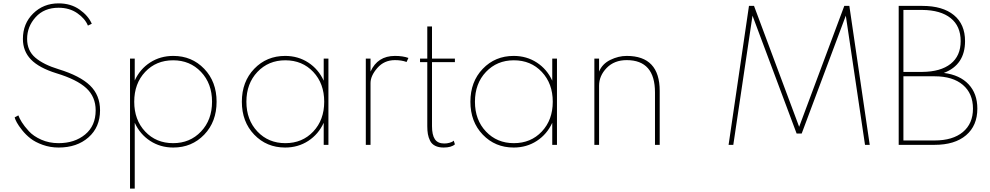

<svg xmlns="http://www.w3.org/2000/svg" viewBox="-20 -860 5881 1140"><path d="M116 -629Q116 -720 177 -780Q238 -840 328 -840Q400 -840 452 -803.5Q504 -767 525 -719L502 -708Q485 -750 438.5 -782Q392 -814 328 -814Q242 -814 191.5 -758Q141 -702 141 -629Q141 -559 190 -517.5Q239 -476 328 -449Q455 -410 514.5 -352.5Q574 -295 574 -205Q574 -105 505.5 -44.5Q437 16 328 16Q278 16 233.5 0Q189 -16 161 -38Q133 -60 111.5 -87Q90 -114 80 -132.5Q70 -151 67 -163L89 -175Q95 -158 109.5 -134.5Q124 -111 151.5 -81Q179 -51 225.5 -30.5Q272 -10 328 -10Q423 -10 485.5 -61.5Q548 -113 548 -205Q548 -285 492.5 -336.5Q437 -388 315 -425Q212 -457 164 -506.5Q116 -556 116 -629Z M752 -512H780V-382Q811 -450 871.5 -489Q932 -528 1009 -528Q1119 -528 1192.5 -451.5Q1266 -375 1266 -256Q1266 -137 1192.5 -60.5Q1119 16 1009 16Q932 16 871.5 -23.5Q811 -63 780 -131V260H752ZM1008 -10Q1108 -10 1173.5 -79Q1239 -148 1239 -256Q1239 -364 1173.5 -433Q1108 -502 1008 -502Q907 -502 842 -433Q777 -364 777 -256Q777 -148 842 -79Q907 -10 1008 -10Z M1673 -528Q1750 -528 1810.5 -488.5Q1871 -449 1902 -381V-512H1930V0H1902V-131Q1871 -63 1810.5 -23.5Q1750 16 1673 16Q1563 16 1489.5 -60.5Q1416 -137 1416 -256Q1416 -375 1489.5 -451.5Q1563 -528 1673 -528ZM1674 -10Q1775 -10 1840 -79Q1905 -148 1905 -256Q1905 -364 1840 -433Q1775 -502 1674 -502Q1574 -502 1508.5 -433Q1443 -364 1443 -256Q1443 -148 1508.5 -79Q1574 -10 1674 -10Z M2152 -512H2180V-435Q2222 -528 2325 -528Q2372 -528 2405 -516L2394 -492Q2364 -503 2325 -503Q2261 -503 2220.5 -456.5Q2180 -410 2180 -367V0H2152Z M2474 -512H2517V-703H2545V-512H2681V-491H2545V-111Q2545 -59 2562 -33.5Q2579 -8 2618 -8Q2634 -8 2648 -12Q2662 -16 2668 -20L2674 -25L2681 -3Q2660 16 2614 16Q2584 16 2563.5 5.5Q2543 -5 2533.5 -24.5Q2524 -44 2520.5 -64Q2517 -84 2517 -111V-491H2474Z M3030 -528Q3107 -528 3167.5 -488.5Q3228 -449 3259 -381V-512H3287V0H3259V-131Q3228 -63 3167.5 -23.5Q3107 16 3030 16Q2920 16 2846.5 -60.5Q2773 -137 2773 -256Q2773 -375 2846.5 -451.5Q2920 -528 3030 -528ZM3031 -10Q3132 -10 3197 -79Q3262 -148 3262 -256Q3262 -364 3197 -433Q3132 -502 3031 -502Q2931 -502 2865.5 -433Q2800 -364 2800 -256Q2800 -148 2865.5 -79Q2931 -10 3031 -10Z M3509 -512H3537V-435Q3556 -481 3604 -504.5Q3652 -528 3701 -528Q3897 -528 3897 -320V0H3869V-311Q3869 -503 3701 -503Q3627 -503 3582 -456.5Q3537 -410 3537 -351V0H3509Z M4427 -825H4457L4725 -107L4993 -825H5023L5144 0H5116L5002 -767L4740 -67H4710L4448 -767L4334 0H4306Z M5316 -825H5456Q5577 -825 5643.5 -770.5Q5710 -716 5710 -616Q5710 -475 5584 -427Q5679 -415 5731 -359.5Q5783 -304 5783 -215Q5783 -114 5716 -57Q5649 0 5529 0H5316ZM5344 -801V-433H5456Q5565 -434 5624.5 -481Q5684 -528 5684 -616Q5684 -705 5624.5 -752.5Q5565 -800 5456 -801ZM5344 -407V-26H5529Q5637 -26 5697 -76Q5757 -126 5757 -215Q5757 -305 5697 -356Q5637 -407 5529 -407Z"/></svg>

Font: Spartan MB
Style: Regular
Weight: 250
Designer: Matt Bailey
Foundry: Matt Bailey
Version: Version 1.000